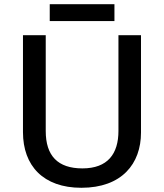

<svg xmlns="http://www.w3.org/2000/svg" viewBox="-20 -881 778 911"><path d="M523 -861H216V-781H523ZM649 -252V-714H542V-260C542 -151 491 -82 371 -82C254 -82 197 -142 197 -259V-714H89V-254C89 -95 185 10 366 10C558 10 649 -104 649 -252Z"/></svg>

Font: Noto Sans Devanagari UI Medium
Style: Regular
Weight: 500
Designer: Jelle Bosma - Monotype Design Team
Foundry: Monotype Imaging Inc.
Version: Version 2.004